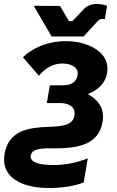

<svg xmlns="http://www.w3.org/2000/svg" viewBox="-57 -737 589 963"><path d="M363 178 383 57C324 82 246 96 171 89C118 85 93 67 97 44C104 8 148 6 217 7C312 7 436 -2 457 -123C471 -201 426 -241 384 -265C434 -286 470 -317 480 -369C499 -476 385 -522 307 -529C203 -538 117 -505 58 -450L138 -357C170 -397 217 -423 267 -418C304 -415 339 -397 332 -360C325 -319 293 -309 253 -309H193L178 -220H247C278 -220 326 -207 316 -155C308 -110 256 -103 189 -101C88 -97 -13 -85 -34 35C-53 141 33 193 143 204C216 210 304 202 363 178ZM202 -554H362L432 -630C440 -638 447 -642 456 -642C460 -642 464 -642 469 -641L480 -708C464 -714 447 -717 430 -717C404 -718 380 -709 361 -689L306 -631H289L244 -707L112 -708Z"/></svg>

Font: Fixel Display 20240404
Style: Bold Italic
Weight: 700
Italic angle: -10°
Designer: AlfaBravo + MacPaw
Foundry: Kyrylo Tkachov, Marchela Mozhyna, Serhii Makarenko, Maria Weinstein, Zakhar Kryvoshyya
Version: Version 1.211;Glyphs 3.2 (3225)